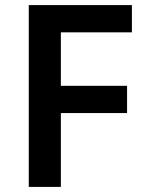

<svg xmlns="http://www.w3.org/2000/svg" viewBox="-20 -734 578 754"><path d="M219 0H93V-714H498V-607H219V-397H479V-290H219Z"/></svg>

Font: Noto Sans Bassa Vah SemiBold
Style: Regular
Weight: 600
Designer: Monotype Design Team
Foundry: Monotype Imaging Inc.
Version: Version 2.002; ttfautohint (v1.8.4.7-5d5b)